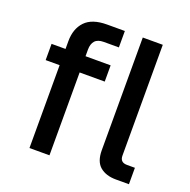

<svg xmlns="http://www.w3.org/2000/svg" viewBox="-126 -833 946 956"><g transform="rotate(20 347.0 -355.0)"><path d="M129 0V-439H55V-525H129V-566Q129 -632 166 -671Q203 -710 282 -710H376V-623H296Q264 -623 249.5 -606.5Q235 -590 235 -560V-525H368V-439H235V0ZM587 0Q534 0 502.5 -26.5Q471 -53 471 -113V-710H577V-123Q577 -87 614 -87H656V0Z"/></g></svg>

Font: Geist Med
Style: Regular
Weight: 400
Designer: Basement.studio, Andrés Briganti, Mateo Zaragoza
Foundry: Basement.studio, Vercel, Andrés Briganti, Guido Ferreyra, Mateo Zaragoza
Version: Version 1.401